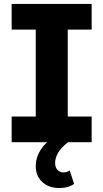

<svg xmlns="http://www.w3.org/2000/svg" viewBox="-20 -720 523 972"><path d="M323 -570V-130H444V0H39V-130H161V-570H39V-700H444V-570ZM161 121Q161 74 190 32.5Q219 -9 276 -41L324 0Q288 29 273.5 54.5Q259 80 259 106Q259 127 271 140Q283 153 301 153Q319 153 333 143L355 211Q326 232 281 232Q227 232 194 201.5Q161 171 161 121Z"/></svg>

Font: Montserrat Alternates
Style: Bold
Weight: 700
Designer: Julieta Ulanovsky
Foundry: Julieta Ulanovsky
Version: Version 7.200